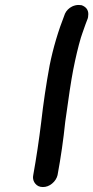

<svg xmlns="http://www.w3.org/2000/svg" viewBox="-20 -735 376 774"><path d="M153 19Q133 19 122 5Q113 -6 113 -21Q113 -25 114 -29Q133 -135 146 -242Q159 -357 180 -471Q201 -576 242 -680Q251 -699 271 -709Q284 -715 297 -715L309 -714Q336 -704 336 -678Q336 -672 335 -666Q334 -660 331 -653.5Q328 -647 312 -601L306 -583Q290 -529 275 -453Q263 -391 243 -244Q232 -137 212 -29Q207 -9 190 5Q173 19 153 19Z"/></svg>

Font: Bad Comic
Style: Italic
Weight: 400
Italic angle: -11°
Designer: GGBotNet
Foundry: GGBotNet
Version: 0.95